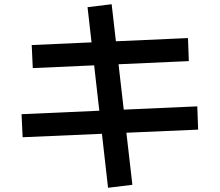

<svg xmlns="http://www.w3.org/2000/svg" viewBox="-20 -815 1040 908"><path d="M869 -635 873 -526 135 -493 130 -602ZM913 -312 917 -202 87 -166 82 -275ZM606 59 491 73 394 -781 508 -795Z"/></svg>

Font: Murecho Thin Medium
Style: Regular
Weight: 500
Version: Version 1.010